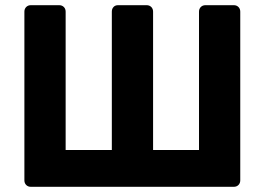

<svg xmlns="http://www.w3.org/2000/svg" viewBox="-20 -720 1020 740"><path d="M99 0Q88 0 81 -7Q74 -14 74 -25V-675Q74 -686 81 -693Q88 -700 99 -700H208Q219 -700 226 -693Q233 -686 233 -675V-142H411V-675Q411 -686 417.5 -693Q424 -700 435 -700H545Q556 -700 563 -693Q570 -686 570 -675V-142H747V-675Q747 -686 754 -693Q761 -700 772 -700H881Q892 -700 899 -693Q906 -686 906 -675V-25Q906 -14 899 -7Q892 0 881 0Z"/></svg>

Font: Fz Rubik SemBd
Style: Regular
Weight: 600
Designer: Hubert and Fischer
Foundry: Hubert and Fischer
Version: Vit hóa bi FontZin.com